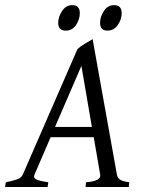

<svg xmlns="http://www.w3.org/2000/svg" viewBox="-36 -748 571 768"><path d="M184.1 -240.2H331.5L289.6 -484.4ZM338.9 -199.2H166.5L102.1 -49.8Q96.2 -36.1 109.6 -30Q123 -23.9 157.2 -19L154.3 0H-15.6L-12.7 -19Q15.1 -24.4 32.2 -30.5Q49.3 -36.6 55.2 -49.8L273.9 -551.8Q285.6 -562.5 304.4 -573.7Q323.2 -585 334.5 -591.3L431.6 -49.8Q433.6 -37.6 442.9 -30.3Q452.1 -22.9 481 -19L479 0H306.2L308.1 -19Q370.1 -23.4 364.7 -49.8ZM450.7 -695.3Q450.7 -670.4 435.1 -647.9Q419.4 -625.5 393.6 -625.5Q364.3 -625.5 364.3 -656.7Q364.3 -680.7 379.6 -704.1Q395 -727.5 420.4 -727.5Q450.7 -727.5 450.7 -695.3ZM283.2 -695.3Q283.2 -670.4 268.1 -647.9Q252.9 -625.5 227.1 -625.5Q196.8 -625.5 196.8 -656.7Q196.8 -680.7 212.4 -704.1Q228 -727.5 253.4 -727.5Q283.2 -727.5 283.2 -695.3Z"/></svg>

Font: Dai Banna SIL Light
Style: Italic
Weight: 300
Italic angle: -11°
Designer: Victor Gaultney
Foundry: SIL International
Version: Version 4.000